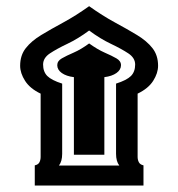

<svg xmlns="http://www.w3.org/2000/svg" viewBox="-20 -588 565 609"><path d="M90.3 0.5V-63.5Q101.6 -65.9 105.2 -73.5Q108.9 -81.1 108.9 -90.3V-291Q75.2 -307.1 59.6 -331.5Q43.9 -356 43.9 -379.4Q43.9 -412.6 61.8 -435.3Q79.6 -458 110.6 -476.8Q141.6 -495.6 180.9 -516.8Q220.2 -538.1 262.7 -568.4Q305.2 -538.1 344.5 -516.8Q383.8 -495.6 414.8 -476.8Q445.8 -458 463.6 -435.3Q481.4 -412.6 481.4 -379.4Q481.4 -356 465.8 -331.5Q450.2 -307.1 416.5 -291V-90.3Q416.5 -81.1 420.4 -73.5Q424.3 -65.9 435.1 -63.5V0.5H262.7ZM214.4 -97.2V-343.3Q190.4 -346.2 176 -356.4Q161.6 -366.7 161.6 -381.3Q161.6 -394.5 176 -402.8Q190.4 -411.1 213.6 -421.1Q236.8 -431.2 262.7 -450.2Q289.1 -431.2 312 -421.1Q335 -411.1 349.4 -402.8Q363.8 -394.5 363.8 -381.3Q363.8 -366.7 349.4 -356.4Q335 -346.2 311 -343.3V-97.2H262.7ZM167 -63H262.7H358.4Q348.1 -76.2 348.1 -100.1V-322.8Q381.8 -333.5 395.3 -346.9Q408.7 -360.4 408.7 -383.3Q408.7 -404.3 387 -418.7Q365.2 -433.1 331.8 -449Q298.3 -464.8 262.7 -491.2Q227.1 -464.8 193.6 -449Q160.2 -433.1 138.4 -418.7Q116.7 -404.3 116.7 -383.3Q116.7 -360.4 130.1 -346.9Q143.6 -333.5 177.2 -322.8V-100.1Q177.2 -76.2 167 -63Z"/></svg>

Font: Harmattan Medium
Style: Regular
Weight: 500
Designer: George W. Nuss III and SIL International
Foundry: SIL International
Version: Version 4.000